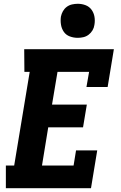

<svg xmlns="http://www.w3.org/2000/svg" viewBox="-20 -995 640 1015"><path d="M11 0V-120H55L137 -615H109L108 -735H582L549 -535H437L451 -615H284L255 -442H439L419 -322H235L202 -120H369L382 -200H494L461 0ZM391 -795Q369 -795 349 -802.5Q329 -810 317.5 -826.5Q306 -843 302.5 -864Q299 -885 302 -907Q305 -922 312.5 -935.5Q320 -949 332.5 -958.5Q345 -968 360.5 -971.5Q376 -975 391 -975Q413 -975 432.5 -967.5Q452 -960 464 -943.5Q476 -927 479.5 -906Q483 -885 479 -863Q477 -848 469 -834.5Q461 -821 448.5 -811.5Q436 -802 421 -798.5Q406 -795 391 -795Z"/></svg>

Font: Iosevka Etoile Heavy
Style: Italic
Weight: 900
Italic angle: -9°
Designer: Belleve Invis
Foundry: Belleve Invis
Version: Version 22.1.2; ttfautohint (v1.8.4)